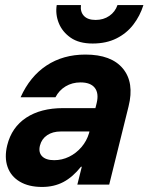

<svg xmlns="http://www.w3.org/2000/svg" viewBox="-20 -724 582 753"><path d="M145 9.2Q92.5 9.2 57.5 -11.7Q22.5 -32.5 9.6 -69.6Q-3.3 -106.7 8.3 -154.2Q25.8 -225 82.9 -262.5Q140 -300 227.5 -300H354.2L359.2 -320Q368.3 -358.3 351.7 -379.6Q335 -400.8 295.8 -400.8Q263.3 -400.8 237.5 -385.4Q211.7 -370 197.5 -342.5H60.8Q97.5 -424.2 162.5 -467.1Q227.5 -510 315 -510Q416.7 -510 462.1 -455Q507.5 -400 484.2 -306.7L408.3 0H283.3L300.8 -70H297.5Q265 -29.2 228.3 -10Q191.7 9.2 145 9.2ZM192.5 -95.8Q223.3 -95.8 250.8 -109.2Q278.3 -122.5 299.2 -146.7Q320 -170.8 329.2 -201.7L330.8 -208.3H217.5Q186.7 -208.3 165 -193.8Q143.3 -179.2 136.7 -153.3Q130 -126.7 145 -111.2Q160 -95.8 192.5 -95.8ZM343.3 -553.3Q290 -553.3 257.1 -576.2Q224.2 -599.2 210.4 -633.8Q196.7 -668.3 202.5 -704.2H297.5Q294.2 -677.5 309.2 -661.7Q324.2 -645.8 355 -645.8Q385.8 -645.8 408.8 -661.7Q431.7 -677.5 440.8 -704.2H542.5Q529.2 -661.7 502.9 -627.5Q476.7 -593.3 436.7 -573.3Q396.7 -553.3 343.3 -553.3Z"/></svg>

Font: Funnel Sans
Style: Bold Italic
Weight: 700
Italic angle: -14.036°
Designer: NORD ID, Kristian Moeller
Foundry: Dicotype
Version: Version 1.000